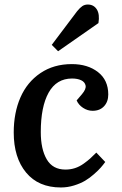

<svg xmlns="http://www.w3.org/2000/svg" viewBox="-20 -805 532 839"><path d="M316.9 -755.9Q329.6 -771.5 339.8 -778.3Q350.1 -785.2 363.8 -785.2Q389.6 -785.2 403.1 -763.9Q416.5 -742.7 410.2 -704.1L233.9 -581.1L206.1 -608.9ZM293.9 -524.9Q363.3 -524.9 408.2 -490Q453.1 -455.1 453.1 -392.1Q453.1 -360.4 434.6 -340.6Q416 -320.8 384.8 -320.8Q362.8 -320.8 343 -333.7Q323.2 -346.7 314.9 -366.2L337.9 -393.1Q357.4 -416 354 -431.4Q350.6 -446.8 334.7 -454.3Q318.8 -461.9 294.9 -461.9Q227.1 -461.9 192.6 -400.4Q158.2 -338.9 158.2 -228Q158.2 -153.3 184.3 -108.6Q210.4 -64 266.1 -64Q287.6 -64 307.4 -70.3Q327.1 -76.7 345.5 -89.8Q363.8 -103 373.8 -112.1Q383.8 -121.1 400.9 -138.2L439.9 -97.2Q430.7 -84.5 420.4 -72.8Q410.2 -61 391.1 -44.2Q372.1 -27.3 352.1 -15.4Q332 -3.4 303.7 5.4Q275.4 14.2 246.1 14.2Q147.9 14.2 94 -51Q40 -116.2 40 -226.1Q40 -312 69.3 -379.2Q98.6 -446.3 156.7 -485.6Q214.8 -524.9 293.9 -524.9Z"/></svg>

Font: Literata Book SemiBold
Style: Italic
Weight: 600
Italic angle: -3°
Designer: Latin by Veronika Burian and Jose Scaglione. Greek by Irene Vlachou. Cyrillic by Vera Evstafieva
Foundry: TypeTogether
Version: Version 1.003;PS 001.003;hotconv 1.0.88;makeotf.lib2.5.64775